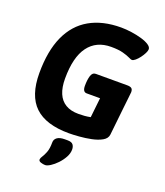

<svg xmlns="http://www.w3.org/2000/svg" viewBox="-167 -820 1007 1172"><g transform="rotate(20 336.0 -234.0)"><path d="M416 -708Q448 -708 483.5 -703Q519 -698 550 -689Q581 -680 600 -667.5Q619 -655 619 -640Q619 -630 611 -614Q603 -598 591 -582Q579 -566 566 -555Q553 -544 544 -544Q538 -544 522 -552Q506 -560 476.5 -568Q447 -576 399 -576Q303 -576 251.5 -506.5Q200 -437 200 -298Q200 -241 216.5 -202Q233 -163 266.5 -143Q300 -123 350 -123Q371 -123 389.5 -124.5Q408 -126 428 -130L442 -258H355Q329 -258 329 -298Q329 -337 337 -363Q345 -389 367 -389H571Q591 -389 599.5 -382Q608 -375 608 -358Q608 -355 604.5 -324Q601 -293 596 -247.5Q591 -202 586 -154.5Q581 -107 577 -71Q574 -45 546.5 -29.5Q519 -14 480 -6Q441 2 401.5 5Q362 8 336 8Q186 8 113.5 -61Q41 -130 41 -276Q41 -420 84.5 -516Q128 -612 212 -660Q296 -708 416 -708ZM344 51Q370 51 379.5 63.5Q389 76 389 95Q389 120 375 145.5Q361 171 340.5 192.5Q320 214 299.5 227Q279 240 266 240Q253 240 237.5 235Q222 230 223 218Q224 209 233 195.5Q242 182 251 158.5Q260 135 260 95Q260 75 276.5 63Q293 51 325 51Z"/></g></svg>

Font: Asap VF Beta
Style: Italic
Weight: 400
Italic angle: -6°
Designer: Pablo Cosgaya
Foundry: Pablo Cosgaya
Version: Version 1.007